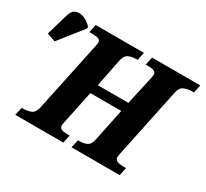

<svg xmlns="http://www.w3.org/2000/svg" viewBox="-243 -945 1246 1162"><g transform="rotate(30 380.0 -363.5)"><path d="M-23 0 -10 -56H2Q30 -56 54 -66Q78 -76 86 -112L187 -589Q194 -622 194 -629Q194 -643 182.5 -650.5Q171 -658 127 -658H115L127 -714H464L452 -658H440Q413 -658 390 -648Q367 -638 359 -600L320 -405H534L576 -595Q578 -607 580 -615.5Q582 -624 582 -629Q582 -642 570.5 -650Q559 -658 521 -658H509L521 -714H858L846 -658H834Q805 -658 779.5 -648Q754 -638 746 -600L645 -118Q643 -107 641.5 -99Q640 -91 640 -87Q640 -74 652.5 -65Q665 -56 707 -56H719L707 0H370L383 -56H394Q421 -56 443.5 -66Q466 -76 474 -114L521 -341H305L258 -116Q256 -106 254.5 -98.5Q253 -91 253 -87Q253 -70 265.5 -63Q278 -56 313 -56H325L313 0ZM-39 -504 -98 -525 -54 -676Q-43 -714 -17 -723Q9 -732 39.5 -719.5Q70 -707 93 -681L92 -669Z"/></g></svg>

Font: Noto Serif SemiCondensed ExtraBold
Style: Italic
Weight: 800
Width: 4
Italic angle: -12°
Designer: Monotype Design Team
Foundry: Monotype Imaging Inc.
Version: Version 2.014; ttfautohint (v1.8.4.7-5d5b)